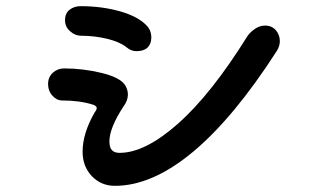

<svg xmlns="http://www.w3.org/2000/svg" viewBox="-20 -676 1040 623"><path d="M390 -523Q369 -540 328 -550Q287 -560 243 -560Q224 -560 207.5 -574.5Q191 -589 191 -610Q191 -633 206 -644.5Q221 -656 241 -656Q310 -656 368.5 -639.5Q427 -623 455 -594Q471 -578 471 -554Q471 -533 457 -520Q445 -510 422 -510Q405 -510 390 -523ZM248 -184Q248 -243 287 -311Q294 -320 294 -326Q292 -333 283 -336Q239 -350 182 -350Q164 -350 150 -365.5Q136 -381 136 -403Q136 -426 151.5 -440Q167 -454 188 -454Q250 -454 311 -439Q372 -424 387 -398Q395 -384 395 -369Q395 -350 381 -331Q335 -261 335 -217Q335 -198 343 -189Q351 -180 368 -180Q451 -180 558.5 -275.5Q666 -371 783 -559Q792 -572 807.5 -582.5Q823 -593 840 -593Q862 -593 875 -578Q888 -563 888 -543Q888 -527 879 -512Q739 -294 606.5 -183.5Q474 -73 353 -73Q308 -73 278 -104.5Q248 -136 248 -184Z"/></svg>

Font: Tsukimi Rounded SemiBold
Style: Regular
Weight: 600
Designer: Takashi Funayama
Foundry: Takashi Funayama
Version: Version 1.032; ttfautohint (v1.8.3)